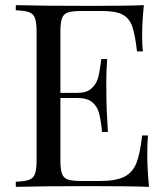

<svg xmlns="http://www.w3.org/2000/svg" viewBox="-20 -728 649 748"><path d="M560.5 0Q492.7 -2.9 331.5 -2.9Q139.6 -2.9 41.5 0V-20Q77.6 -21.5 94 -27.8Q110.4 -34.2 116.5 -51.3Q122.6 -68.4 122.6 -106V-602.1Q122.6 -639.6 116.5 -656.7Q110.4 -673.8 94 -680.2Q77.6 -686.5 41.5 -688V-708Q139.6 -705.1 331.5 -705.1Q478.5 -705.1 540.5 -708Q533.7 -642.6 533.7 -589.8Q533.7 -550.8 536.6 -527.8H513.7Q506.3 -592.8 495.4 -624.5Q484.4 -656.2 458.3 -670.7Q432.1 -685.1 379.4 -685.1H296.4Q260.3 -685.1 243.9 -679.2Q227.5 -673.3 221.4 -656.5Q215.3 -639.6 215.3 -602.1V-366.2H281.7Q316.9 -366.2 335.7 -382.8Q354.5 -399.4 361.1 -421.9Q367.7 -444.3 372.1 -478.5Q372.6 -487.3 374.5 -498H397.5Q394 -448.7 394 -403.8L394.5 -356Q394.5 -305.2 400.4 -213.9H377.4L376 -228Q371.6 -267.6 364.7 -291Q357.9 -314.5 338.6 -330.3Q319.3 -346.2 281.7 -346.2H215.3V-106Q215.3 -68.4 221.4 -51.5Q227.5 -34.7 243.9 -28.8Q260.3 -22.9 296.4 -22.9H369.6Q432.1 -22.9 464.6 -39.6Q497.1 -56.2 511.5 -92.8Q525.9 -129.4 533.7 -200.2H556.6Q553.7 -173.3 553.7 -127.9Q553.7 -71.3 560.5 0Z"/></svg>

Font: TypoPRO Playfair Display SC
Style: Regular
Weight: 400
Designer: Claus Eggers Sørensen
Foundry: Claus Eggers Sørensen
Version: Version 1.004;PS 001.004;hotconv 1.0.70;makeotf.lib2.5.58329